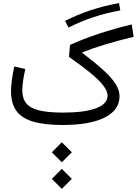

<svg xmlns="http://www.w3.org/2000/svg" viewBox="-20 -802 878 1232"><path d="M312.7 345.8 376.7 410 441 345.8 376.7 281.7ZM312.7 175.2 376.7 239.4 441 175.2 376.7 111.1ZM743.5 -781.9Q651.2 -765.8 564 -737.1Q476.7 -708.4 397.5 -668L419.9 -625.2Q497.1 -664.6 580.6 -692.1Q664.1 -719.7 752.1 -735ZM71.7 -375.5Q50.7 -277.2 50.7 -216.3Q50.7 -139.3 84.4 -91.6Q118.1 -44 191.1 -22Q264.2 0 382.3 0Q557.1 0 652 -48Q747 -95.9 747 -184.2Q747 -222.6 722.6 -262Q698.3 -301.5 645.7 -349.7Q593.2 -398 508.6 -462.2L508.8 -466.3Q568 -490 647.7 -514.5Q727.5 -539.1 837.7 -565.9L825.3 -645.2Q714 -618.6 613.4 -585.2Q512.8 -551.7 429.2 -514L422.6 -437Q507.3 -377.9 562.3 -332.5Q617.2 -287 643.8 -251.8Q670.4 -216.6 670.4 -187.9Q670.4 -135.7 596.5 -107.6Q522.7 -79.5 385.9 -79.5Q289.5 -79.5 231.8 -93.5Q174.2 -107.4 148.7 -138.9Q123.1 -170.3 123.1 -222.9Q123.1 -247.2 128 -282.5Q132.9 -317.8 142.2 -358.8Z"/></svg>

Font: Estedad VF
Style: Regular
Weight: 100
Designer: Amin Abedi
Version: Version 7.3